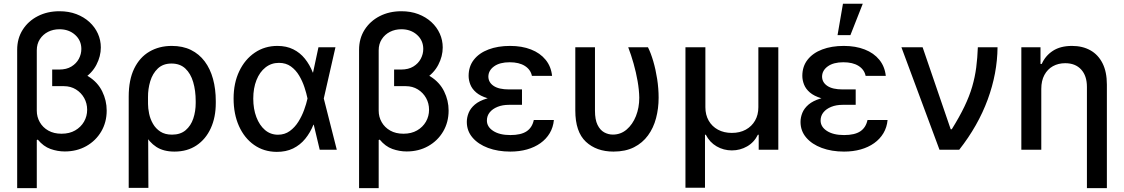

<svg xmlns="http://www.w3.org/2000/svg" viewBox="-20 -797 5982 1022"><path d="M257.8 -420.5H327.8Q402.7 -420.5 451.5 -389.7Q500.4 -359 524.1 -310.5Q547.9 -262.1 547.9 -208.5Q547.9 -146.3 518.8 -96.9Q489.7 -47.6 439.3 -19.2Q388.8 9.2 324.6 9.2Q286.2 9.2 248.8 -4.1Q211.3 -17.4 181.1 -54L175.8 -51.5V-207.7Q175.8 -174.7 191.8 -146.7Q207.7 -118.6 237.2 -101.9Q266.7 -85.2 307.5 -85.2Q349.8 -85.2 380.1 -102.8Q410.5 -120.4 427.2 -149.3Q443.9 -178.3 443.9 -212.7Q443.9 -246.8 428.1 -275.2Q412.3 -303.6 384.2 -321Q356.2 -338.4 319.6 -338.4H257.8ZM296.5 -737.2Q346.2 -737.2 386.7 -721.8Q427.2 -706.3 456.3 -679.5Q485.4 -652.7 501.1 -617.9Q516.7 -583.1 516.7 -544.4Q516.7 -497.5 493.1 -452.1Q469.5 -406.6 422.1 -376.8Q374.6 -346.9 303.3 -346.9H257.8V-426.8H294.7Q334.2 -426.8 360.4 -443Q386.7 -459.2 399.9 -484.2Q413 -509.2 413 -536.2Q413 -581.7 379.8 -611.5Q346.6 -641.3 296.5 -641.3Q263.1 -641.3 235.8 -627.5Q208.5 -613.6 192.1 -588.2Q175.8 -562.9 175.8 -529.1V204.5H71.4V-532Q71.4 -592.3 100.9 -638.7Q130.3 -685 181.3 -711.1Q232.2 -737.2 296.5 -737.2Z M665.1 203.1V-282.7Q665.1 -372.2 694.4 -432.2Q723.7 -492.2 775.6 -522.4Q827.4 -552.6 894.2 -552.6Q952.8 -552.6 996.4 -531.1Q1040.1 -509.6 1069.6 -470.2Q1099.1 -430.8 1113.8 -377Q1128.6 -323.2 1128.6 -258.5V-248.6Q1128.6 -172.6 1101.9 -114.3Q1075.3 -56.1 1026.1 -23.1Q976.9 9.9 908.7 9.9Q850.5 9.9 812.3 -14.9Q774.1 -39.8 749.6 -85Q725.1 -130.3 708.1 -191.1L767.8 -246.1Q767.8 -220.5 773.8 -191.8Q779.8 -163 794.4 -137.8Q808.9 -112.6 833.6 -96.4Q858.3 -80.3 895.6 -80.3Q940.3 -80.3 968.2 -104Q996.1 -127.8 1008.9 -166.2Q1021.7 -204.5 1021.7 -248.6V-258.5Q1021.7 -314.6 1008.3 -360.1Q995 -405.5 966.6 -432.2Q938.2 -458.8 892.8 -458.8Q848 -458.8 820.1 -432.4Q792.3 -405.9 779.8 -364.7Q767.4 -323.5 767.8 -279.1L769.9 203.1Z M1452.1 11.4Q1383.9 10.7 1332.4 -25.6Q1280.9 -61.8 1252.1 -125.7Q1223.4 -189.6 1223.4 -272.7Q1223.4 -355.1 1253.6 -418.1Q1283.7 -481.2 1336.5 -516.9Q1389.2 -552.6 1456.7 -552.6Q1504.6 -552.6 1540.8 -534.6Q1577.1 -516.7 1602.8 -484.7Q1628.6 -452.8 1645.2 -410.5H1682.2L1703.1 -274.1L1772.7 0H1681.8L1616.5 -274.1Q1611.2 -300.4 1600.5 -332.7Q1589.8 -365.1 1572.4 -394.5Q1555 -424 1528.6 -443.2Q1502.1 -462.4 1464.8 -462.4Q1424 -462.4 1393.1 -438Q1362.2 -413.7 1345.2 -370.7Q1328.1 -327.8 1328.1 -272Q1328.1 -217.3 1344.6 -173.7Q1361.2 -130 1390.6 -104.9Q1420.1 -79.9 1459.5 -79.9Q1495.4 -79.9 1522.4 -99.4Q1549.4 -119 1568.2 -149.1Q1587 -179.3 1598.9 -212.2Q1610.8 -245 1616.5 -271.3L1675.1 -545.5H1765.6L1703.1 -271.3L1682.2 -133.2H1648.4Q1631.4 -90.9 1604.6 -58.1Q1577.8 -25.2 1540 -6.7Q1502.1 11.7 1452.1 11.4Z M2077.8 -420.5H2147.7Q2222.7 -420.5 2271.5 -389.7Q2320.3 -359 2344.1 -310.5Q2367.9 -262.1 2367.9 -208.5Q2367.9 -146.3 2338.8 -96.9Q2309.7 -47.6 2259.2 -19.2Q2208.8 9.2 2144.5 9.2Q2106.2 9.2 2068.7 -4.1Q2031.2 -17.4 2001.1 -54L1995.7 -51.5V-207.7Q1995.7 -174.7 2011.7 -146.7Q2027.7 -118.6 2057.2 -101.9Q2086.6 -85.2 2127.5 -85.2Q2169.7 -85.2 2200.1 -102.8Q2230.5 -120.4 2247.2 -149.3Q2263.8 -178.3 2263.8 -212.7Q2263.8 -246.8 2248 -275.2Q2232.2 -303.6 2204.2 -321Q2176.1 -338.4 2139.6 -338.4H2077.8ZM2116.5 -737.2Q2166.2 -737.2 2206.7 -721.8Q2247.2 -706.3 2276.3 -679.5Q2305.4 -652.7 2321 -617.9Q2336.6 -583.1 2336.6 -544.4Q2336.6 -497.5 2313 -452.1Q2289.4 -406.6 2242 -376.8Q2194.6 -346.9 2123.2 -346.9H2077.8V-426.8H2114.7Q2154.1 -426.8 2180.4 -443Q2206.7 -459.2 2219.8 -484.2Q2233 -509.2 2233 -536.2Q2233 -581.7 2199.8 -611.5Q2166.5 -641.3 2116.5 -641.3Q2083.1 -641.3 2055.8 -627.5Q2028.4 -613.6 2012.1 -588.2Q1995.7 -562.9 1995.7 -529.1V204.5H1891.3V-532Q1891.3 -592.3 1920.8 -638.7Q1950.3 -685 2001.2 -711.1Q2052.2 -737.2 2116.5 -737.2Z M2672.9 -284.8H2758.5V-239H2689.3Q2654.8 -239 2628.4 -228.3Q2601.9 -217.7 2586.8 -199Q2571.7 -180.4 2571.7 -155.5Q2571.7 -121.8 2605.5 -100Q2639.2 -78.1 2696.7 -78.1Q2753.2 -78.1 2783 -98Q2812.9 -117.9 2821.4 -158.4H2928.3Q2924.7 -119.3 2906.1 -88.1Q2887.4 -56.8 2856.7 -35Q2826 -13.1 2785.3 -1.6Q2744.7 9.9 2696.4 9.9Q2630.3 9.9 2577.9 -9.6Q2525.6 -29.1 2495.2 -64.6Q2464.8 -100.1 2464.8 -148.1Q2464.8 -172.2 2474.6 -196.4Q2484.4 -220.5 2507.6 -240.4Q2530.9 -260.3 2571.2 -272.5Q2611.5 -284.8 2672.9 -284.8ZM2758.5 -262.4H2672.9Q2614 -262.4 2575.3 -274.1Q2536.6 -285.9 2514.6 -304.9Q2492.5 -323.9 2483.5 -347.1Q2474.4 -370.4 2474.4 -393.1Q2474.4 -443.5 2502.5 -479.2Q2530.5 -514.9 2580.3 -533.7Q2630 -552.6 2695.3 -552.6Q2758.2 -552.6 2806.6 -533.6Q2855.1 -514.6 2884.2 -478.9Q2913.4 -443.2 2918.7 -393.1H2811.4Q2804.3 -426.8 2773.6 -446.2Q2742.9 -465.6 2692.8 -465.6Q2640.3 -465.6 2610.1 -443.9Q2579.9 -422.2 2579.5 -389.2Q2579.9 -358.3 2607.6 -339.7Q2635.3 -321 2689.3 -321H2758.5Z M3042.3 -545.5H3147V-207.4Q3147 -160.2 3160.5 -132.5Q3174 -104.8 3195.8 -92.7Q3217.7 -80.6 3242.2 -80.6Q3284.1 -80.6 3315.7 -107.6Q3347.3 -134.6 3365.1 -179.2Q3382.8 -223.7 3382.8 -277Q3382.1 -318.5 3373.9 -365.2Q3365.8 -411.9 3352.6 -458.5Q3339.5 -505 3323.9 -545.5H3429Q3444.2 -515.6 3457.2 -471.4Q3470.2 -427.2 3478 -376.6Q3485.8 -326 3485.8 -277Q3485.8 -219.8 3472.1 -168Q3458.5 -116.1 3429.3 -76.2Q3400.2 -36.2 3354.6 -13.1Q3308.9 9.9 3245.7 9.9Q3154.8 9.9 3098.5 -42.6Q3042.3 -95.2 3042.3 -208.8Z M3628.6 202.4V-545.5H3734.7V-226.2Q3734.7 -185.7 3752.3 -154.8Q3769.9 -123.9 3801.7 -106.7Q3833.5 -89.5 3875.7 -89.5Q3918 -89.5 3949.8 -106.9Q3981.5 -124.3 3999.1 -155Q4016.7 -185.7 4016.7 -226.2V-545.5H4122.9V0H4018.5V-79.9H4014.2Q3994.3 -39.4 3957 -17.9Q3919.7 3.6 3875.7 3.6Q3831.7 3.6 3794.6 -17.9Q3757.5 -39.4 3736.9 -79.9H3732.6V202.4Z M4449.2 -284.8H4534.8V-239H4465.6Q4431.1 -239 4404.7 -228.3Q4378.2 -217.7 4363.1 -199Q4348 -180.4 4348 -155.5Q4348 -121.8 4381.7 -100Q4415.5 -78.1 4473 -78.1Q4529.5 -78.1 4559.3 -98Q4589.1 -117.9 4597.7 -158.4H4704.5Q4701 -119.3 4682.4 -88.1Q4663.7 -56.8 4633 -35Q4602.3 -13.1 4561.6 -1.6Q4521 9.9 4472.7 9.9Q4406.6 9.9 4354.2 -9.6Q4301.8 -29.1 4271.5 -64.6Q4241.1 -100.1 4241.1 -148.1Q4241.1 -172.2 4250.9 -196.4Q4260.7 -220.5 4283.9 -240.4Q4307.2 -260.3 4347.5 -272.5Q4387.8 -284.8 4449.2 -284.8ZM4534.8 -262.4H4449.2Q4390.3 -262.4 4351.6 -274.1Q4312.9 -285.9 4290.8 -304.9Q4268.8 -323.9 4259.8 -347.1Q4250.7 -370.4 4250.7 -393.1Q4250.7 -443.5 4278.8 -479.2Q4306.8 -514.9 4356.5 -533.7Q4406.2 -552.6 4471.6 -552.6Q4534.4 -552.6 4582.9 -533.6Q4631.4 -514.6 4660.5 -478.9Q4689.6 -443.2 4695 -393.1H4587.7Q4580.6 -426.8 4549.9 -446.2Q4519.2 -465.6 4469.1 -465.6Q4416.5 -465.6 4386.4 -443.9Q4356.2 -422.2 4355.8 -389.2Q4356.2 -358.3 4383.9 -339.7Q4411.6 -321 4465.6 -321H4534.8ZM4438.2 -610.1 4467 -777H4572.4L4506.7 -610.1Z M4980.8 0 4778.1 -545.5H4891L5040.5 -109H5046.2Q5087.4 -175.1 5113.8 -230.3Q5140.3 -285.5 5155 -336.1Q5169.7 -386.7 5176.3 -437.5Q5182.9 -488.3 5185 -545.5H5289.8Q5288.7 -406.6 5237.4 -267Q5186.1 -127.5 5085.9 0Z M5522.7 -323.9V0H5416.5V-545.5H5518.5V-456.7H5525.2Q5544.4 -500.4 5584.5 -526.5Q5624.6 -552.6 5686.1 -552.6Q5742.2 -552.6 5783.9 -529.3Q5825.6 -506 5848.7 -460.2Q5871.8 -414.4 5871.8 -346.9V204.5H5765.6V-334.2Q5765.6 -393.5 5734.9 -427Q5704.2 -460.6 5649.9 -460.6Q5613.3 -460.6 5584.5 -444.6Q5555.8 -428.6 5539.2 -397.9Q5522.7 -367.2 5522.7 -323.9Z"/></svg>

Font: InterMG Medium
Style: Regular
Weight: 500
Designer: Rasmus Andersson
Foundry: rsms
Version: Version 3.019;December 26, 2023;FontCreator 15.0.0.2955 64-b